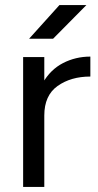

<svg xmlns="http://www.w3.org/2000/svg" viewBox="-20 -742 390 762"><path d="M338.6 -517.4V-438.2Q261.2 -438.2 208.5 -400.7Q155.8 -363.2 155.8 -283.6L118.8 -278.6Q118.8 -358.8 149.5 -412.4Q180.2 -466 230.2 -491.7Q280.2 -517.4 338.6 -517.4ZM71.8 -515.4H155.8V0H71.8ZM216 -722H323L190.6 -588.2H95.4Z"/></svg>

Font: 寒蝉端黑体 Light
Style: Regular
Weight: 300
Designer: ChillDuanSans {Warren2060}; 
Source Han Sans {Ryoko NISHIZUKA 西塚涼子 (kana, bopomofo & ideographs); Paul D. Hunt (Latin, G
Foundry: ChillType&Adobe
Version: Version 1.300;Glyphs 3.3 (3306)